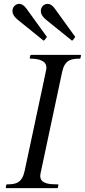

<svg xmlns="http://www.w3.org/2000/svg" viewBox="-20 -972 438 992"><path d="M300.8 -599.1C314 -661.1 345.2 -668.9 391.1 -668.9C394.5 -668.9 395.5 -670.9 396 -672.9L398.4 -684.6C398.4 -688 397.5 -688.5 395.5 -688.5H141.1C137.7 -688.5 136.7 -687 136.2 -684.6L133.8 -672.9C133.8 -669.4 134.8 -668.9 136.7 -668.9C173.3 -668.9 219.7 -661.6 219.7 -622.6C219.7 -611.3 219.2 -614.7 107.4 -89.4C94.2 -27.3 63 -19.5 17.1 -19.5C13.7 -19.5 12.7 -17.1 12.2 -15.6L9.8 -3.9C9.8 -2.4 9.8 0 13.2 0H274.9C278.8 0 278.8 -2 279.3 -3.9L281.7 -15.6C281.7 -19 280.8 -19.5 278.8 -19.5C241.2 -19.5 188 -20.5 188 -62.5C188 -67.4 188.5 -72.3 189.9 -78.1ZM366.7 -778.3C367.7 -779.3 368.7 -780.3 368.7 -781.2C368.7 -782.2 367.7 -783.2 366.7 -784.2L262.7 -928.2C250.5 -944.8 237.8 -952.1 226.1 -952.1C206.1 -952.1 190.9 -935.1 190.9 -916C190.9 -896 204.6 -880.9 217.8 -870.1L349.1 -764.2C350.1 -763.2 351.1 -762.2 352.1 -762.2C353 -762.2 355 -763.2 356 -764.2ZM220.2 -778.3C221.2 -779.3 222.2 -780.3 222.2 -781.2C222.2 -782.2 221.2 -783.2 220.2 -784.2L116.2 -928.2C104 -944.8 91.3 -952.1 79.6 -952.1C59.6 -952.1 44.4 -935.1 44.4 -916C44.4 -896 58.1 -880.9 71.3 -870.1L202.6 -764.2C203.6 -763.2 204.6 -762.2 205.6 -762.2C206.5 -762.2 208.5 -763.2 209.5 -764.2Z"/></svg>

Font: Cardo
Style: Italic
Weight: 400
Designer: David J. Perry
Foundry: David J. Perry
Version: Version 0.99